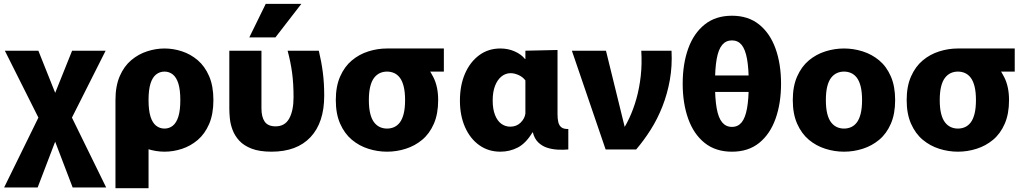

<svg xmlns="http://www.w3.org/2000/svg" viewBox="-20 -787 5412 1011"><path d="M1.8 200 182.2 -167.7 5.5 -520H182L308.7 -202.7H232.3L359.7 -520H536.2L358.8 -167.7L539 200H362.5L233.2 -138.5H307.8L178.3 200Z M846.2 11.7Q800.7 11.7 754.8 -3.2Q709 -18 671.1 -49.8Q633.2 -81.7 610.6 -133.8Q588 -186 588 -260Q588 -334 610.6 -386.2Q633.2 -438.3 671.1 -470.2Q709 -502 754.8 -516.8Q800.7 -531.7 846.2 -531.7Q892.7 -531.7 938 -516.8Q983.3 -502 1020.9 -470.2Q1058.5 -438.3 1081.1 -386.2Q1103.7 -334 1103.7 -260Q1103.7 -186 1081.1 -133.8Q1058.5 -81.7 1020.9 -49.8Q983.3 -18 938 -3.2Q892.7 11.7 846.2 11.7ZM588 204V-260H762.2V204ZM846.2 -110Q871.2 -110 890.1 -125.2Q909 -140.5 919.3 -173.3Q929.5 -206.2 929.5 -260Q929.5 -314 919.3 -346.8Q909 -379.5 890.1 -394.8Q871.2 -410 846.2 -410Q821.2 -410 801.9 -394.8Q782.7 -379.5 772.4 -346.8Q762.2 -314 762.2 -260Q762.2 -206.2 772.4 -173.3Q782.7 -140.5 801.9 -125.2Q821.2 -110 846.2 -110Z M1409.7 11.7Q1543.3 11.7 1615.2 -65Q1687.2 -141.7 1687.2 -283.3Q1687.2 -350.8 1679.7 -407.3Q1672.3 -463.8 1658.7 -520H1494.5Q1510.8 -458.7 1518.3 -402.3Q1525.7 -346 1525.7 -275Q1525.7 -204.7 1503 -163.2Q1480.3 -121.7 1431.3 -121.7Q1391 -121.7 1373.8 -146.4Q1356.7 -171.2 1356.7 -216.7V-520H1187.5V-215.5Q1187.5 -192.5 1190.4 -162.7Q1193.3 -133 1204.9 -102.3Q1216.5 -71.7 1240.3 -45.8Q1264.2 -20 1305.2 -4.2Q1346.2 11.7 1409.7 11.7ZM1292.7 -590 1379.3 -766.7H1566.8L1430.2 -590Z M2018 11.7Q1967.8 11.7 1919.7 -3.6Q1871.5 -18.8 1832.9 -51Q1794.3 -83.2 1771.3 -135.3Q1748.2 -187.3 1748.2 -260Q1748.2 -332.7 1771.3 -384.7Q1794.3 -436.8 1832.9 -469Q1871.5 -501.2 1919.7 -516.4Q1967.8 -531.7 2018 -531.7Q2071.2 -531.7 2118.2 -515Q2165.3 -498.3 2203.5 -461.2Q2238 -428.7 2262.6 -379.2Q2287.2 -329.8 2287.2 -260Q2287.2 -187.3 2264.5 -135.3Q2241.8 -83.2 2203.2 -51Q2164.5 -18.8 2116.3 -3.6Q2068.2 11.7 2018 11.7ZM2018 -110Q2038.2 -110 2055.6 -117.8Q2073 -125.7 2085.8 -142.7Q2098.5 -159.7 2105.8 -188.7Q2113 -217.7 2113 -260Q2113 -302.3 2105.8 -331.3Q2098.5 -360.3 2085.8 -377.3Q2073 -394.3 2055.6 -402.2Q2038.2 -410 2018 -410Q1997.8 -410 1980.5 -402.2Q1963.2 -394.3 1950 -377.3Q1936.8 -360.3 1929.6 -331.3Q1922.3 -302.3 1922.3 -260Q1922.3 -217.7 1929.6 -188.7Q1936.8 -159.7 1950 -142.7Q1963.2 -125.7 1980.5 -117.8Q1997.8 -110 2018 -110ZM2018.8 -410V-531.7H2317.2V-410Z M2614.8 11.7Q2551.5 11.7 2503.5 -22.6Q2455.5 -56.8 2428.7 -117.6Q2401.8 -178.3 2401.8 -256.5Q2401.8 -338.3 2428.8 -399.9Q2455.8 -461.5 2503.7 -496.6Q2551.5 -531.7 2614.8 -531.7Q2655.2 -531.7 2689.8 -516.5Q2724.5 -501.3 2744.5 -476.3H2746.5V-520L2915.7 -523.8V-184.7Q2915.7 -161.7 2919.8 -143.8Q2924 -126 2936.3 -116.5Q2948.7 -107 2972.5 -107.8V0Q2945.7 2.5 2916.2 0.9Q2886.8 -0.7 2860.4 -9.3Q2834 -18 2814.2 -37.2Q2794.3 -56.3 2785.8 -89.8H2783.8Q2748.8 -32 2706.4 -10.2Q2664 11.7 2614.8 11.7ZM2666.8 -120Q2700 -120 2721.7 -141.6Q2743.3 -163.2 2746.5 -189V-363.7Q2731.8 -382.7 2709.8 -392.2Q2687.8 -401.7 2669 -401.7Q2642 -401.7 2620.5 -384.3Q2599 -366.8 2586.7 -335Q2574.3 -303.2 2574.3 -258.2Q2574.3 -212.5 2586.6 -181.5Q2598.8 -150.5 2619.8 -135.2Q2640.8 -120 2666.8 -120Z M2991.3 -520H3170.8L3280.2 -75H3241.3Q3269.5 -114.2 3292.3 -162.4Q3315.2 -210.7 3331 -266.8Q3346.8 -323 3353.9 -386.6Q3361 -450.2 3356.7 -520H3516Q3520.2 -439 3507.1 -365.8Q3494 -292.5 3468.3 -227.1Q3442.7 -161.7 3406.8 -104.9Q3371 -48.2 3329.8 0H3169Z M3834.2 11.8Q3748.3 11.8 3690.6 -34.3Q3632.8 -80.5 3603.8 -161.7Q3574.8 -242.8 3574.8 -346.2Q3574.8 -450.3 3603.8 -531.1Q3632.8 -611.8 3690.6 -658Q3748.3 -704.2 3834.2 -704.2Q3920 -704.2 3977.3 -658Q4034.7 -611.8 4063.7 -531.1Q4092.7 -450.3 4092.7 -346.2Q4092.7 -242.8 4063.7 -161.7Q4034.7 -80.5 3977.3 -34.3Q3920 11.8 3834.2 11.8ZM3834.2 -118.8Q3865.8 -118.8 3885.2 -142.6Q3904.5 -166.3 3913.6 -216.6Q3922.7 -266.8 3922.7 -346.2Q3922.7 -426.3 3913.6 -476.6Q3904.5 -526.8 3885.2 -550.6Q3865.8 -574.3 3834.2 -574.3Q3802.5 -574.3 3782.7 -550.6Q3762.8 -526.8 3753.8 -476.6Q3744.8 -426.3 3744.8 -346.2Q3744.8 -266.8 3753.8 -216.6Q3762.8 -166.3 3782.7 -142.6Q3802.5 -118.8 3834.2 -118.8ZM3694.7 -389.5H3968.2V-302.8H3694.7Z M4424.3 11.7Q4374.2 11.7 4326 -3.6Q4277.8 -18.8 4239.2 -51Q4200.7 -83.2 4177.6 -135.3Q4154.5 -187.3 4154.5 -260Q4154.5 -332.7 4177.6 -384.7Q4200.7 -436.8 4239.2 -469Q4277.8 -501.2 4326 -516.4Q4374.2 -531.7 4424.3 -531.7Q4474.5 -531.7 4522.7 -516.4Q4570.8 -501.2 4609.5 -469Q4648.2 -436.8 4670.8 -384.7Q4693.5 -332.7 4693.5 -260Q4693.5 -187.3 4670.8 -135.3Q4648.2 -83.2 4609.5 -51Q4570.8 -18.8 4522.7 -3.6Q4474.5 11.7 4424.3 11.7ZM4424.3 -110Q4444.5 -110 4461.9 -117.8Q4479.3 -125.7 4492.1 -142.7Q4504.8 -159.7 4512.1 -188.7Q4519.3 -217.7 4519.3 -260Q4519.3 -302.3 4512.1 -331.3Q4504.8 -360.3 4492.1 -377.3Q4479.3 -394.3 4461.9 -402.2Q4444.5 -410 4424.3 -410Q4404.2 -410 4386.8 -402.2Q4369.5 -394.3 4356.3 -377.3Q4343.2 -360.3 4335.9 -331.3Q4328.7 -302.3 4328.7 -260Q4328.7 -217.7 4335.9 -188.7Q4343.2 -159.7 4356.3 -142.7Q4369.5 -125.7 4386.8 -117.8Q4404.2 -110 4424.3 -110Z M5024 11.7Q4973.8 11.7 4925.7 -3.6Q4877.5 -18.8 4838.9 -51Q4800.3 -83.2 4777.3 -135.3Q4754.2 -187.3 4754.2 -260Q4754.2 -332.7 4777.3 -384.7Q4800.3 -436.8 4838.9 -469Q4877.5 -501.2 4925.7 -516.4Q4973.8 -531.7 5024 -531.7Q5077.2 -531.7 5124.2 -515Q5171.3 -498.3 5209.5 -461.2Q5244 -428.7 5268.6 -379.2Q5293.2 -329.8 5293.2 -260Q5293.2 -187.3 5270.5 -135.3Q5247.8 -83.2 5209.2 -51Q5170.5 -18.8 5122.3 -3.6Q5074.2 11.7 5024 11.7ZM5024 -110Q5044.2 -110 5061.6 -117.8Q5079 -125.7 5091.8 -142.7Q5104.5 -159.7 5111.8 -188.7Q5119 -217.7 5119 -260Q5119 -302.3 5111.8 -331.3Q5104.5 -360.3 5091.8 -377.3Q5079 -394.3 5061.6 -402.2Q5044.2 -410 5024 -410Q5003.8 -410 4986.5 -402.2Q4969.2 -394.3 4956 -377.3Q4942.8 -360.3 4935.6 -331.3Q4928.3 -302.3 4928.3 -260Q4928.3 -217.7 4935.6 -188.7Q4942.8 -159.7 4956 -142.7Q4969.2 -125.7 4986.5 -117.8Q5003.8 -110 5024 -110ZM5024.8 -410V-531.7H5323.2V-410Z"/></svg>

Font: Murecho Thin
Style: Regular
Weight: 100
Designer: Neil Summerour
Foundry: Positype
Version: Version 1.010